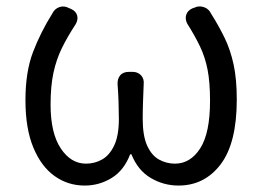

<svg xmlns="http://www.w3.org/2000/svg" viewBox="-20 -563 813 596"><path d="M243 13Q191 13 149.5 -16.5Q108 -46 83.5 -105Q59 -164 59 -252Q59 -340 82.5 -401.5Q106 -463 143 -522Q150 -536 164.5 -541Q179 -546 194 -538L201 -535Q216 -528 219.5 -515Q223 -502 215 -488Q190 -450 172.5 -414.5Q155 -379 146 -337.5Q137 -296 137 -238Q137 -150 168.5 -102.5Q200 -55 247 -55Q274 -55 297 -68Q320 -81 334.5 -111.5Q349 -142 349 -194Q349 -217 348 -246.5Q347 -276 345 -301Q344 -318 353 -329Q362 -340 381 -340H391Q408 -340 418 -329Q428 -318 426 -301Q425 -277 424 -248.5Q423 -220 423 -194Q423 -141 437 -110.5Q451 -80 474 -67.5Q497 -55 523 -55Q571 -55 601.5 -102.5Q632 -150 632 -250Q632 -307 624.5 -346Q617 -385 601 -418.5Q585 -452 561 -490Q554 -504 558 -517Q562 -530 577 -537L583 -539Q597 -546 612.5 -541Q628 -536 635 -521Q659 -483 677 -446Q695 -409 705 -363.5Q715 -318 715 -254Q715 -119 665 -53Q615 13 534 13Q488 13 448 -10.5Q408 -34 388 -84H384Q365 -34 326.5 -10.5Q288 13 243 13Z"/></svg>

Font: Chiron GoRound TC N
Style: Regular
Weight: 350
Designer: Ryoko NISHIZUKA 西塚涼子 (kana, bopomofo & ideographs); Paul D. Hunt (Latin, Greek & Cyrillic); Sandoll Communications 산돌커뮤니
Foundry: Adobe
Version: Version 1.000;hotconv 1.1.1;makeotfexe 2.6.0